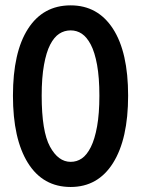

<svg xmlns="http://www.w3.org/2000/svg" viewBox="-20 -685 537 731"><path d="M249 26.9Q143.6 26.9 86.4 -64.5Q29.3 -155.8 29.3 -320.8Q29.3 -486.3 86.7 -575.4Q144 -664.6 249 -664.6Q352.5 -664.6 410.2 -575.4Q467.8 -486.3 467.8 -320.8Q467.8 -155.8 410.4 -64.5Q353 26.9 249 26.9ZM249 -68.8Q272.5 -68.8 291.5 -81.8Q310.5 -94.7 325.7 -124.8Q340.8 -154.8 349.6 -203.6Q358.4 -252.4 358.4 -320.8Q358.4 -389.6 349.6 -438Q340.8 -486.3 325.7 -515.1Q310.5 -543.9 291.5 -556.6Q272.5 -569.3 249 -569.3Q225.1 -569.3 205.6 -556.6Q186 -543.9 171.1 -515.1Q156.2 -486.3 147.5 -438Q138.7 -389.6 138.7 -320.8Q138.7 -185.1 170.2 -127Q201.7 -68.8 249 -68.8Z"/></svg>

Font: Pyidaungsu
Style: Bold
Weight: 700
Designer: Sun Tun
Foundry: MCF
Version: Version 2.005 July 4, 2018; ttfautohint (v1.8.1)